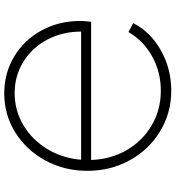

<svg xmlns="http://www.w3.org/2000/svg" viewBox="18 -814 809 884"><g transform="rotate(90 422.0 -372.5)"><path d="M77 -338Q77 -361 81 -388H717Q714 -479 671.5 -552Q629 -625 557.5 -667Q486 -709 398 -709Q312 -709 240 -669Q168 -629 128 -560L87 -582Q127 -661 212 -709Q297 -757 398 -757Q500 -757 584.5 -706Q669 -655 718 -566.5Q767 -478 767 -371Q767 -265 719.5 -177.5Q672 -90 590.5 -39Q509 12 410 12Q317 12 240.5 -34Q164 -80 120.5 -160Q77 -240 77 -338ZM409 -36Q489 -36 556.5 -76Q624 -116 666.5 -186Q709 -256 716 -342H126Q126 -256 163 -186Q200 -116 265 -76Q330 -36 409 -36Z"/></g></svg>

Font: Eudoxus Sans ExtraLight
Style: Regular
Weight: 200
Designer: Stijn de Vries
Foundry: tokotype
Version: Version 2.005